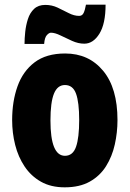

<svg xmlns="http://www.w3.org/2000/svg" viewBox="-20 -792 556 822"><path d="M483 -278Q483 -225 471.5 -173.5Q460 -122 434 -80.5Q408 -39 364.5 -14.5Q321 10 257 10Q198 10 155.5 -14Q113 -38 85.5 -79Q58 -120 45 -171.5Q32 -223 32 -278Q32 -358 55 -422.5Q78 -487 128 -525Q178 -563 259 -563Q360 -563 421.5 -489Q483 -415 483 -278ZM196 -276Q196 -125 258 -125Q292 -125 305.5 -163.5Q319 -202 319 -278Q319 -354 305.5 -391Q292 -428 258 -428Q226 -428 211 -391Q196 -354 196 -276ZM85 -604Q85 -627 88 -655.5Q91 -684 99.5 -710.5Q108 -737 126 -754Q144 -771 174 -771Q202 -771 226.5 -759.5Q251 -748 274 -736Q297 -724 319 -724Q332 -724 338 -736.5Q344 -749 348 -772H432Q432 -690 405.5 -647.5Q379 -605 341 -605Q315 -605 288.5 -617Q262 -629 238.5 -640.5Q215 -652 198 -652Q190 -652 180.5 -641.5Q171 -631 169 -604Z"/></svg>

Font: Noto Sans Kannada ExtraCondensed Black
Style: Regular
Weight: 900
Width: 2
Designer: Jelle Bosma - Monotype Design Team
Foundry: Monotype Imaging Inc.
Version: Version 2.005; ttfautohint (v1.8.4.7-5d5b)